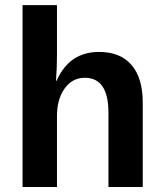

<svg xmlns="http://www.w3.org/2000/svg" viewBox="-20 -745 651 765"><path d="M205.1 -422.9Q232.9 -483.4 274.9 -510.7Q316.9 -538.1 375 -538.1Q459 -538.1 503.9 -486.3Q548.8 -434.6 548.8 -335V0H412.1V-295.9Q412.1 -435.1 317.9 -435.1Q268.1 -435.1 237.5 -392.3Q207 -349.6 207 -282.7V0H69.8V-724.6H207V-526.9Q207 -473.6 203.1 -422.9Z"/></svg>

Font: Liberation Sans
Style: Bold
Weight: 700
Designer: Steve Matteson
Foundry: Ascender Corporation
Version: Version 2.1.5